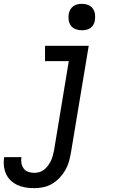

<svg xmlns="http://www.w3.org/2000/svg" viewBox="-73 -769 593 1002"><path d="M106 213Q83 213 61 209.5Q39 206 19 197Q-1 188 -16.5 173.5Q-32 159 -41 139.5Q-50 120 -52.5 97.5Q-55 75 -51 52Q-51 52 -51 51.5Q-51 51 -51 51H39Q39 51 39 51Q39 51 39 51Q36 67 39 83Q42 99 51 111Q60 123 75 128Q90 133 106 133Q120 133 133.5 129Q147 125 158.5 115.5Q170 106 178.5 94Q187 82 193 69.5Q199 57 202.5 43.5Q206 30 209 16L286 -450H162V-530H390L297 29Q293 52 286.5 75Q280 98 267.5 119.5Q255 141 237.5 159.5Q220 178 198.5 190.5Q177 203 153 208Q129 213 106 213ZM354 -611Q338 -611 322.5 -616.5Q307 -622 297.5 -634.5Q288 -647 285.5 -663.5Q283 -680 286 -697Q288 -708 294 -719Q300 -730 310 -737Q320 -744 331.5 -746.5Q343 -749 354 -749Q371 -749 386 -743.5Q401 -738 410.5 -725.5Q420 -713 422.5 -696.5Q425 -680 422 -663Q421 -652 415 -641Q409 -630 399 -623Q389 -616 377.5 -613.5Q366 -611 354 -611Z"/></svg>

Font: Iosevka Curly Slab MdObl
Style: Regular
Weight: 500
Italic angle: -9°
Monospace: yes
Designer: Belleve Invis
Foundry: Belleve Invis
Version: Version 11.0.0; ttfautohint (v1.8.3)